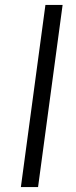

<svg xmlns="http://www.w3.org/2000/svg" viewBox="-20 -762 310 782"><path d="M65 0H135L235 -742H165Z"/></svg>

Font: Cheyenne Sans Light
Style: Italic
Weight: 300
Italic angle: -8.13011°
Designer: The Public Sans project authors (U.S. Web Design System), Libre Franklin designed by Pablo Impallari and Rodrigo Fuenzal
Foundry: The Cheyenne Sans Project Authors
Version: Version 2.007